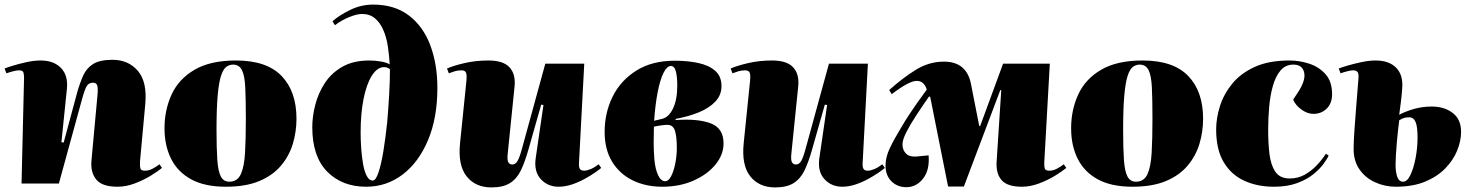

<svg xmlns="http://www.w3.org/2000/svg" viewBox="-24 -801 6413 838"><path d="M683 -68Q666 -54 634.5 -34.5Q603 -15 564.5 -0.5Q526 14 489 14Q422 14 396.5 -17Q371 -48 375 -98L402 -392Q404 -418 400 -429Q396 -440 382 -440Q364 -440 355 -426Q346 -412 334 -368L233 0H70L81 -462Q81 -474 78.5 -484Q76 -494 59 -494Q49 -494 33.5 -490Q18 -486 4 -481L-4 -502Q5 -506 31 -514Q57 -522 90.5 -529.5Q124 -537 153 -537Q211 -537 242.5 -504Q274 -471 268 -413L244 -180L254 -179L313 -398Q325 -440 339.5 -472Q354 -504 383 -522Q412 -540 467 -540Q536 -540 577.5 -492Q619 -444 610 -346L587 -96Q586 -77 588.5 -66.5Q591 -56 609 -56Q626 -56 642.5 -65Q659 -74 672 -84Z M962 14Q869 14 810 -18.5Q751 -51 722.5 -108.5Q694 -166 694 -241Q694 -321 725 -388.5Q756 -456 825 -496.5Q894 -537 1006 -537Q1140 -537 1205 -469.5Q1270 -402 1270 -283Q1270 -226 1254 -173Q1238 -120 1202 -77.5Q1166 -35 1107 -10.5Q1048 14 962 14ZM977 -8Q1012 -8 1027 -40.5Q1042 -73 1045.5 -134Q1049 -195 1049 -281Q1049 -366 1046.5 -418.5Q1044 -471 1032 -495Q1020 -519 993 -519Q977 -519 963.5 -509Q950 -499 940.5 -469.5Q931 -440 926 -383.5Q921 -327 921 -235Q921 -153 924.5 -103Q928 -53 940 -30.5Q952 -8 977 -8Z M1427 -708Q1456 -734 1504 -757.5Q1552 -781 1605 -781Q1698 -781 1760.5 -733.5Q1823 -686 1854 -603.5Q1885 -521 1885 -417Q1885 -286 1844 -189Q1803 -92 1733 -39Q1663 14 1574 14Q1469 14 1404 -52Q1339 -118 1339 -246Q1339 -293 1352 -343.5Q1365 -394 1393.5 -438Q1422 -482 1470 -509.5Q1518 -537 1588 -537Q1614 -537 1639 -532.5Q1664 -528 1677 -520Q1675 -556 1669 -597.5Q1663 -639 1648 -672Q1635 -702 1612.5 -721Q1590 -740 1556 -740Q1534 -740 1500.5 -726.5Q1467 -713 1438 -691ZM1603 -13Q1616 -13 1628 -48.5Q1640 -84 1649.5 -142.5Q1659 -201 1666 -268Q1671 -327 1674.5 -387.5Q1678 -448 1678 -499Q1671 -504 1665.5 -506Q1660 -508 1652 -508Q1623 -508 1599.5 -471.5Q1576 -435 1563 -370.5Q1550 -306 1550 -222Q1550 -190 1552.5 -154Q1555 -118 1560.5 -86Q1566 -54 1576.5 -33.5Q1587 -13 1603 -13Z M1927 -502Q1957 -515 2005 -526Q2053 -537 2108 -537Q2172 -537 2199.5 -507.5Q2227 -478 2222 -425L2192 -131Q2189 -103 2194.5 -93Q2200 -83 2212 -83Q2226 -83 2235 -98.5Q2244 -114 2255 -155L2356 -523H2526L2503 -89Q2502 -73 2506.5 -64.5Q2511 -56 2526 -56Q2537 -56 2554 -63Q2571 -70 2589 -84L2600 -68Q2592 -61 2572.5 -47.5Q2553 -34 2526.5 -19.5Q2500 -5 2471 4.5Q2442 14 2414 14Q2367 14 2336.5 -19Q2306 -52 2314 -110L2348 -343L2338 -344L2282 -147Q2267 -94 2249.5 -57.5Q2232 -21 2202 -2Q2172 17 2121 17Q2051 17 2012.5 -31.5Q1974 -80 1984 -177L2012 -451Q2014 -471 2010.5 -482.5Q2007 -494 1990 -494Q1974 -494 1961 -490Q1948 -486 1935 -481Z M2866 14Q2794 14 2737 -14Q2680 -42 2647.5 -95.5Q2615 -149 2615 -225Q2615 -309 2650 -379.5Q2685 -450 2753.5 -493Q2822 -536 2921 -536Q2978 -536 3024 -526Q3070 -516 3097.5 -492Q3125 -468 3125 -425Q3125 -386 3098 -357.5Q3071 -329 3025.5 -310.5Q2980 -292 2925 -282V-277Q3020 -284 3077 -263Q3134 -242 3134 -175Q3134 -126 3099 -83Q3064 -40 3003.5 -13Q2943 14 2866 14ZM2831 -274 2865 -282Q2895 -289 2913.5 -327.5Q2932 -366 2932 -428Q2932 -465 2926 -489Q2920 -513 2904 -513Q2887 -513 2872 -483Q2857 -453 2846.5 -399Q2836 -345 2831 -274ZM2879 -10Q2894 -10 2905.5 -32.5Q2917 -55 2923.5 -88.5Q2930 -122 2930 -156Q2930 -204 2922 -230Q2914 -256 2889 -256Q2867 -256 2830 -248Q2829 -214 2829 -179Q2829 -144 2832 -106Q2836 -62 2848.5 -36Q2861 -10 2879 -10Z M3165 -502Q3195 -515 3243 -526Q3291 -537 3346 -537Q3410 -537 3437.5 -507.5Q3465 -478 3460 -425L3430 -131Q3427 -103 3432.5 -93Q3438 -83 3450 -83Q3464 -83 3473 -98.5Q3482 -114 3493 -155L3594 -523H3764L3741 -89Q3740 -73 3744.5 -64.5Q3749 -56 3764 -56Q3775 -56 3792 -63Q3809 -70 3827 -84L3838 -68Q3830 -61 3810.5 -47.5Q3791 -34 3764.5 -19.5Q3738 -5 3709 4.5Q3680 14 3652 14Q3605 14 3574.5 -19Q3544 -52 3552 -110L3586 -343L3576 -344L3520 -147Q3505 -94 3487.5 -57.5Q3470 -21 3440 -2Q3410 17 3359 17Q3289 17 3250.5 -31.5Q3212 -80 3222 -177L3250 -451Q3252 -471 3248.5 -482.5Q3245 -494 3228 -494Q3212 -494 3199 -490Q3186 -486 3173 -481Z M4183 13H4114L4036 -378L4031 -380Q4003 -340 3976 -299Q3949 -258 3932 -224.5Q3915 -191 3915 -171Q3915 -146 3930.5 -130.5Q3946 -115 3978 -118L4029 -123Q4034 -58 4004.5 -21Q3975 16 3932 16Q3893 16 3867 -9.5Q3841 -35 3841 -78Q3841 -115 3859.5 -154Q3878 -193 3909 -244Q3929 -278 3946 -303.5Q3963 -329 3980.5 -354Q3998 -379 4021 -410Q4009 -448 3977 -448Q3944 -448 3868 -390L3857 -408Q3916 -461 3973.5 -496.5Q4031 -532 4096 -532Q4195 -532 4214 -434L4250 -251H4254L4354 -523H4558L4534 -96Q4533 -77 4535.5 -66.5Q4538 -56 4556 -56Q4573 -56 4589.5 -65Q4606 -74 4619 -84L4630 -68Q4613 -54 4581.5 -34.5Q4550 -15 4511.5 -0.5Q4473 14 4436 14Q4372 14 4347 -15.5Q4322 -45 4326 -98L4346 -407L4342 -408Z M4919 14Q4826 14 4767 -18.5Q4708 -51 4679.5 -108.5Q4651 -166 4651 -241Q4651 -321 4682 -388.5Q4713 -456 4782 -496.5Q4851 -537 4963 -537Q5097 -537 5162 -469.5Q5227 -402 5227 -283Q5227 -226 5211 -173Q5195 -120 5159 -77.5Q5123 -35 5064 -10.5Q5005 14 4919 14ZM4934 -8Q4969 -8 4984 -40.5Q4999 -73 5002.5 -134Q5006 -195 5006 -281Q5006 -366 5003.5 -418.5Q5001 -471 4989 -495Q4977 -519 4950 -519Q4934 -519 4920.5 -509Q4907 -499 4897.5 -469.5Q4888 -440 4883 -383.5Q4878 -327 4878 -235Q4878 -153 4881.5 -103Q4885 -53 4897 -30.5Q4909 -8 4934 -8Z M5604 -537Q5648 -537 5690.5 -523Q5733 -509 5761.5 -477Q5790 -445 5790 -390Q5790 -350 5766.5 -327Q5743 -304 5709 -304Q5682 -304 5656 -323Q5630 -342 5620 -366L5641 -398Q5676 -451 5668 -485Q5660 -519 5621 -519Q5587 -519 5565.5 -494Q5544 -469 5532 -427.5Q5520 -386 5515.5 -335.5Q5511 -285 5511 -234Q5511 -179 5516.5 -130.5Q5522 -82 5542 -52Q5562 -22 5605 -22Q5641 -22 5670.5 -38.5Q5700 -55 5723.5 -80Q5747 -105 5763 -130L5775 -122Q5769 -108 5752.5 -85.5Q5736 -63 5707.5 -40Q5679 -17 5636.5 -1.5Q5594 14 5536 14Q5464 14 5407 -12Q5350 -38 5317 -93Q5284 -148 5284 -236Q5284 -285 5300.5 -337.5Q5317 -390 5354 -435.5Q5391 -481 5452.5 -509Q5514 -537 5604 -537Z M6083 -300Q6106 -313 6144 -324.5Q6182 -336 6225 -336Q6280 -336 6316.5 -308Q6353 -280 6353 -226Q6353 -186 6336 -144Q6319 -102 6284 -66Q6249 -30 6195.5 -8Q6142 14 6068 14Q6021 14 5978.5 -5Q5936 -24 5910 -61Q5884 -98 5884 -150Q5884 -181 5887.5 -233Q5891 -285 5896 -345Q5901 -405 5905 -457Q5907 -477 5902 -485.5Q5897 -494 5882 -494Q5872 -494 5856.5 -490Q5841 -486 5827 -481L5819 -502Q5828 -506 5855 -514Q5882 -522 5916.5 -529.5Q5951 -537 5980 -537Q6039 -537 6070 -505Q6101 -473 6096 -415Q6094 -387 6090.5 -357.5Q6087 -328 6083 -300ZM6083 -276Q6081 -260 6078 -234Q6075 -208 6072.5 -178.5Q6070 -149 6068.5 -123Q6067 -97 6067 -82Q6067 -50 6074.5 -29Q6082 -8 6100 -8Q6118 -8 6132 -37.5Q6146 -67 6154.5 -111.5Q6163 -156 6163 -201Q6163 -248 6154.5 -268.5Q6146 -289 6126 -289Q6113 -289 6103.5 -286Q6094 -283 6083 -276Z"/></svg>

Font: Literata 72pt Black
Style: Italic
Weight: 900
Italic angle: -2°
Designer: Latin by Veronika Burian and Jose Scaglione. Greek by Irene Vlachou. Cyrillic by Vera Evstafieva
Foundry: TypeTogether
Version: Version 3.002